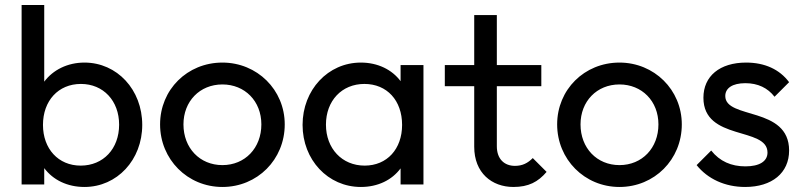

<svg xmlns="http://www.w3.org/2000/svg" viewBox="-20 -734 3195 764"><path d="M316 10C446 10 546 -98 546 -237C546 -377 446 -485 316 -485C249 -485 191 -456 156 -409V-714H66V0H156V-65C191 -18 248 10 316 10ZM151 -237C151 -333 212 -400 302 -400C391 -400 454 -333 454 -238C454 -142 391 -75 301 -75C212 -75 151 -142 151 -237Z M865 10C1004 10 1113 -99 1113 -239C1113 -377 1003 -485 865 -485C725 -485 617 -377 617 -239C617 -100 726 10 865 10ZM710 -239C710 -331 775 -398 865 -398C954 -398 1020 -332 1020 -239C1020 -145 955 -77 865 -77C775 -77 710 -145 710 -239Z M1416 10C1484 10 1540 -18 1574 -64V0H1665V-475H1574V-411C1540 -457 1483 -485 1416 -485C1285 -485 1184 -376 1184 -237C1184 -98 1285 10 1416 10ZM1277 -238C1277 -333 1340 -400 1430 -400C1520 -400 1580 -334 1580 -237C1580 -141 1520 -75 1431 -75C1341 -75 1277 -143 1277 -238Z M2023 10C2083 10 2121 -10 2155 -50L2100 -105C2080 -85 2059 -74 2029 -74C1987 -74 1957 -101 1957 -152V-391H2134V-475H1957V-674H1867V-475H1750V-391H1867V-150C1867 -46 1937 10 2023 10Z M2445 10C2584 10 2693 -99 2693 -239C2693 -377 2583 -485 2445 -485C2305 -485 2197 -377 2197 -239C2197 -100 2306 10 2445 10ZM2290 -239C2290 -331 2355 -398 2445 -398C2534 -398 2600 -332 2600 -239C2600 -145 2535 -77 2445 -77C2355 -77 2290 -145 2290 -239Z M2945 10C3052 10 3120 -46 3120 -135C3120 -312 2866 -258 2866 -352C2866 -383 2894 -403 2946 -403C2996 -403 3035 -384 3062 -349L3120 -407C3082 -458 3023 -485 2949 -485C2844 -485 2779 -431 2779 -345C2779 -172 3034 -231 3034 -127C3034 -92 3002 -72 2946 -72C2890 -72 2844 -92 2810 -135L2752 -77C2796 -22 2865 10 2945 10Z"/></svg>

Font: MV Cash
Style: Regular
Weight: 400
Designer: Rodrigo Fuenzalida
Foundry: fragTYPE
Version: Version 1.100;Glyphs 3.1.2 (3151)